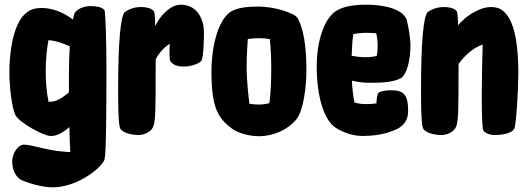

<svg xmlns="http://www.w3.org/2000/svg" viewBox="-20 -565 2256 819"><path d="M426 115C433 87 434 -98 434 -277C434 -359 431 -517 425 -523C413 -535 393 -539 366 -539C343 -539 310 -530 298 -508C296 -503 293 -494 291 -482C249 -513 203 -531 158 -531C126 -531 107 -522 94 -512C31 -464 20 -324 20 -258C20 -192 31 -101 47 -72C63 -43 164 15 196 15C202 15 206 15 210 14C231 10 254 -3 276 -23C277 25 278 59 280 84C245 82 210 78 179 71C131 60 100 52 83 52C54 52 32 93 32 124C32 157 46 193 76 205C115 221 165 234 205 234C303 234 399 162 421 125C423 122 425 119 426 115ZM195 -131H187C179 -168 175 -216 175 -258C175 -311 180 -362 187 -394C213 -392 247 -382 278 -367C275 -329 274 -288 274 -249V-171C245 -146 218 -131 195 -131Z M750 -545C713 -545 668 -508 642 -454C641 -505 639 -515 635 -519C623 -531 603 -535 581 -535C558 -535 532 -528 513 -514C494 -500 484 -377 484 -196C484 -121 484 -52 491 -22C496 0 539 11 570 11C592 11 628 0 636 -32C643 -60 644 -95 644 -274V-312C660 -342 682 -365 704 -378C703 -363 703 -349 703 -336C703 -322 704 -310 706 -306C715 -289 736 -281 765 -281C794 -281 831 -294 839 -306C849 -321 850 -408 850 -429C850 -465 833 -545 750 -545Z M1287 -263C1287 -326 1283 -420 1254 -479C1253 -482 1251 -484 1250 -487C1236 -511 1146 -537 1085 -537C1046 -537 998 -535 966 -516C966 -516 966 -516 966 -516C916 -486 882 -382 882 -257C882 -99 914 -58 970 -16L971 -15C997 3 1043 16 1085 16C1148 16 1210 -13 1245 -57C1275 -95 1287 -197 1287 -263ZM1044 -122C1040 -155 1033 -212 1032 -272C1032 -317 1034 -361 1037 -398C1052 -401 1069 -402 1085 -402C1099 -402 1115 -401 1131 -398C1135 -361 1137 -317 1137 -272C1137 -225 1135 -161 1129 -125C1114 -121 1099 -119 1085 -119C1073 -119 1059 -120 1044 -122Z M1649 -180C1628 -180 1604 -177 1594 -169C1590 -165 1586 -142 1586 -126V-124C1574 -122 1557 -121 1539 -121C1523 -121 1508 -123 1492 -128C1487 -151 1483 -183 1481 -221C1505 -215 1530 -212 1552 -212C1593 -212 1651 -211 1689 -231C1689 -231 1689 -231 1689 -231C1715 -245 1731 -308 1731 -374C1731 -400 1722 -452 1716 -476V-477C1716 -478 1716 -479 1715 -480C1699 -527 1617 -545 1544 -545C1488 -545 1446 -538 1415 -519C1365 -489 1331 -394 1331 -282C1331 -158 1360 -62 1404 -26C1425 -9 1475 15 1525 15C1608 15 1654 -5 1676 -16C1706 -31 1721 -58 1721 -91C1721 -159 1704 -180 1649 -180ZM1585 -423C1589 -405 1591 -387 1591 -369C1591 -355 1590 -341 1587 -327C1575 -323 1560 -321 1539 -321C1521 -321 1501 -323 1480 -327C1481 -360 1483 -392 1487 -420C1505 -423 1525 -425 1544 -425C1558 -425 1571 -424 1585 -423Z M2115 -526C2101 -534 2083 -535 2071 -535C2035 -535 1973 -505 1934 -457C1933 -505 1930 -516 1927 -519C1915 -531 1895 -535 1873 -535C1850 -535 1824 -528 1805 -514C1786 -500 1776 -377 1776 -196C1776 -121 1776 -52 1783 -22C1788 0 1831 11 1862 11C1884 11 1920 0 1928 -32C1935 -60 1936 -95 1936 -274V-292C1966 -334 2005 -364 2039 -375C2037 -314 2035 -224 2035 -149C2035 -75 2037 -15 2042 -8C2052 5 2073 11 2088 11C2122 11 2163 5 2174 -17C2182 -33 2191 -182 2191 -252C2191 -423 2161 -499 2115 -526Z"/></svg>

Font: Manosque
Style: Regular
Weight: 400
Designer: Ariel Martín Pérez
Foundry: Ariel Martín Pérez
Version: Version 1.005;hotconv 1.0.109;makeotfexe 2.5.65596